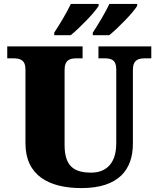

<svg xmlns="http://www.w3.org/2000/svg" viewBox="-20 -951 809 981"><path d="M257 -771H341C386 -807 463 -886 484 -921V-931H342C321 -886 285 -827 257 -784ZM454 -771H538C583 -807 660 -886 681 -921V-931H539C518 -886 482 -827 454 -784ZM396 10C585 10 659 -83 659 -217V-593C659 -646 687 -653 723 -653H753V-714H483V-653H512C548 -653 574 -646 574 -597V-219C574 -109 516 -69 446 -69C359 -69 310 -101 310 -210V-593C310 -646 338 -653 373 -653H402V-714H17V-653H46C81 -653 110 -646 110 -597V-219C110 -55 229 10 396 10Z"/></svg>

Font: UArctic Serif Black
Style: Regular
Weight: 900
Designer: Customization by Puisto advertising & original work Monotype Design Team
Foundry: Monotype Imaging Inc.
Version: Version 2.004